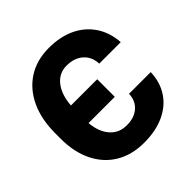

<svg xmlns="http://www.w3.org/2000/svg" viewBox="-193 -896 1066 1066"><g transform="rotate(-45 340.0 -363.5)"><path d="M346.2 9.8Q249.5 9.8 179.2 -32.5Q108.9 -74.7 70.8 -152.6Q32.7 -230.5 33.2 -336.9V-372.6Q32.7 -484.4 70.6 -566.2Q108.4 -647.9 178.2 -692.6Q248 -737.3 343.3 -737.3Q431.2 -737.3 497.6 -706.1Q564 -674.8 603.3 -616.5Q642.6 -558.1 648.4 -477.5H479.5Q477.1 -533.7 439.9 -565.9Q402.8 -598.1 343.3 -598.1Q284.2 -598.1 247.1 -551.5Q210 -504.9 204.1 -424.3H410.2V-286.1H204.1Q210.4 -212.4 248 -169.4Q285.6 -126.5 346.2 -127Q403.8 -126.5 439.9 -157.5Q476.1 -188.5 478 -242.2H648.4Q645.5 -164.1 607.7 -107.4Q569.8 -50.8 502.9 -20.5Q436 9.8 346.2 9.8Z"/></g></svg>

Font: Inter Tight ExtraBold
Style: Regular
Weight: 800
Designer: Rasmus Andersson
Foundry: rsms
Version: Version 3.004; ttfautohint (v1.8.4.7-5d5b)